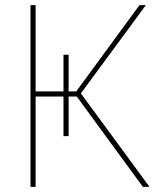

<svg xmlns="http://www.w3.org/2000/svg" viewBox="-20 -730 611 750"><path d="M295.9 -365.2 564 0H538.1L279.8 -353H248V-198.2H228V-353H119.1V0H99.1V-710H119.1V-373H228V-516.1H248V-373H277.8L524.9 -710H549.8Z"/></svg>

Font: Rawline Thin
Style: Regular
Weight: 250
Designer: Matt McInerney, Pablo Impallari, Rodrigo Fuenzalida
Foundry: Matt McInerney, Pablo Impallari, Rodrigo Fuenzalida
Version: Version 4.020;PS 004.020;hotconv 1.0.88;makeotf.lib2.5.64775